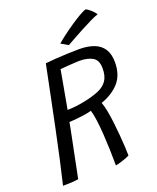

<svg xmlns="http://www.w3.org/2000/svg" viewBox="-158 -949 863 1056"><g transform="rotate(-20 273.5 -421.0)"><path d="M25 14Q40.5 -50.5 58 -129.8Q75.5 -209 93.8 -297Q112 -385 130.5 -475.2Q149 -565.5 166.5 -651.5Q189 -654 224 -656.5Q259 -659 297 -660.5Q335 -662 365.5 -662Q415.5 -662 451.5 -648.2Q487.5 -634.5 506.8 -604.8Q526 -575 526 -527.5Q526 -454 487.2 -409.8Q448.5 -365.5 380.5 -341.5Q388.5 -321 394.8 -288.8Q401 -256.5 405.5 -218.8Q410 -181 413.2 -143Q416.5 -105 418.2 -72.8Q420 -40.5 420 -19.5Q410 -14 397.5 -9.5Q385 -5 372.8 -1Q360.5 3 350.8 5.5Q341 8 336.5 8Q336.5 -35 335 -82.5Q333.5 -130 330.5 -175.5Q327.5 -221 322.5 -259Q317.5 -297 310 -321Q287 -315 260.2 -311.2Q233.5 -307.5 211 -305.5Q188.5 -303.5 178 -303.5Q177 -296 171.8 -269.8Q166.5 -243.5 159 -206.2Q151.5 -169 143.2 -128.5Q135 -88 127.8 -51.8Q120.5 -15.5 115.5 8.5Q105 10.5 89.2 11.8Q73.5 13 56.2 13.5Q39 14 25 14ZM191 -369.5Q236 -369.5 295 -381.5Q345 -392 379.5 -406.5Q414 -421 432.2 -447.2Q450.5 -473.5 450.5 -518.5Q450.5 -567 421 -584Q391.5 -601 344.5 -601Q336.5 -601 320 -600Q303.5 -599 285 -597.8Q266.5 -596.5 251.8 -595.2Q237 -594 231.5 -593.5Q230 -584.5 226 -561.5Q222 -538.5 216.5 -509Q211 -479.5 205.8 -450Q200.5 -420.5 196.5 -398.5Q192.5 -376.5 191 -369.5ZM474 -855.5Q485.5 -849.5 496.2 -840.5Q507 -831.5 515 -822.5Q523 -813.5 526 -807Q509 -802 479.2 -787.5Q449.5 -773 416.8 -755.5Q384 -738 357.2 -723Q330.5 -708 319.5 -702L278.5 -726Q292 -738.5 318.2 -758.5Q344.5 -778.5 375.2 -799.5Q406 -820.5 432.8 -836.2Q459.5 -852 474 -855.5Z"/></g></svg>

Font: Grandstander Thin Light
Style: Italic
Weight: 300
Italic angle: -15°
Version: Version 1.200